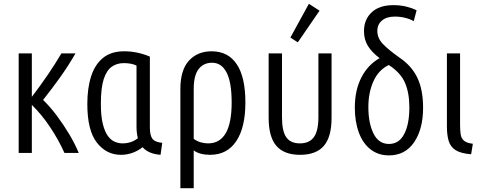

<svg xmlns="http://www.w3.org/2000/svg" viewBox="-20 -802 2519 1007"><path d="M78 0V-522H147V-294Q192 -353 231.5 -411Q271 -469 302 -522H376Q338 -456 295 -396Q252 -336 206 -278Q244 -241 279 -194Q314 -147 343.5 -97.5Q373 -48 393 0H318Q288 -67 244 -133.5Q200 -200 147 -252V0Z M614 10Q538 10 488 -54Q438 -118 438 -257Q438 -340 458 -402Q478 -464 520.5 -498.5Q563 -533 631 -533Q668 -533 702 -525.5Q736 -518 766 -505V-134Q766 -91 780 -73.5Q794 -56 831 -53L822 10Q758 5 728 -30Q704 -11 675 -0.5Q646 10 614 10ZM622 -50Q669 -50 703 -77Q696 -104 696 -139V-458Q670 -471 629 -471Q593 -471 566 -452Q539 -433 524 -387Q509 -341 509 -258Q509 -192 519.5 -151Q530 -110 546.5 -88Q563 -66 583 -58Q603 -50 622 -50Z M926 185V-335Q926 -435 971 -484Q1016 -533 1090 -533Q1176 -533 1221.5 -465.5Q1267 -398 1267 -264Q1267 -133 1219 -61.5Q1171 10 1082 10Q1028 10 996 -13V185ZM1071 -50Q1195 -50 1195 -264Q1195 -370 1168.5 -421.5Q1142 -473 1092 -473Q1048 -473 1022 -440Q996 -407 996 -335V-74Q1013 -61 1033 -55.5Q1053 -50 1071 -50Z M1554 10Q1470 10 1429.5 -37Q1389 -84 1389 -184V-522H1459V-187Q1459 -114 1481.5 -82Q1504 -50 1553 -50Q1602 -50 1626 -82.5Q1650 -115 1650 -188V-522H1719V-184Q1719 -84 1678.5 -37Q1638 10 1554 10ZM1542 -580 1503 -605 1600 -782 1656 -746Z M2020 13Q1964 13 1923.5 -18.5Q1883 -50 1862 -107Q1841 -164 1841 -238Q1841 -328 1875 -395Q1909 -462 1971 -497Q1931 -527 1910 -560.5Q1889 -594 1889 -639Q1889 -699 1929 -737Q1969 -775 2043 -775Q2080 -775 2110.5 -767.5Q2141 -760 2165 -748L2150 -691Q2131 -702 2105 -708.5Q2079 -715 2051 -715Q2008 -715 1983.5 -694.5Q1959 -674 1959 -640Q1959 -602 1988 -571.5Q2017 -541 2075 -500Q2139 -457 2169 -394Q2199 -331 2199 -237Q2199 -125 2152 -56Q2105 13 2020 13ZM2020 -47Q2073 -47 2100 -99Q2127 -151 2127 -239Q2127 -315 2104 -368Q2081 -421 2019 -461Q1965 -435 1938.5 -375.5Q1912 -316 1912 -241Q1912 -156 1939 -101.5Q1966 -47 2020 -47Z M2451 7Q2398 3 2370.5 -14Q2343 -31 2333.5 -62Q2324 -93 2324 -138V-522H2393V-148Q2393 -120 2396 -98.5Q2399 -77 2413 -64.5Q2427 -52 2460 -48Z"/></svg>

Font: Ubuntu Sans Condensed
Style: Regular
Weight: 400
Width: 3
Designer: Dalton Maag Ltd
Foundry: Dalton Maag Ltd
Version: Version 1.006; ttfautohint (v1.8.4.7-5d5b)